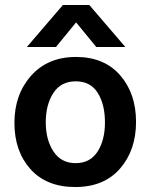

<svg xmlns="http://www.w3.org/2000/svg" viewBox="-20 -744 605 772"><path d="M205 -555H88L233 -724H339L484 -555H367L286 -654ZM284.5 -417Q225 -417 194.5 -370Q164 -323 164 -252.5Q164 -182 195 -135Q226 -88 284 -88Q342 -88 372 -134Q402 -180 402 -252Q402 -324 373 -370.5Q344 -417 284.5 -417ZM285.5 -515Q399 -515 463 -441.5Q527 -368 527 -254Q527 -140 462.5 -66Q398 8 282.5 8Q167 8 102.5 -64Q38 -136 38 -250Q38 -364 105 -439.5Q172 -515 285.5 -515Z"/></svg>

Font: Hind Mysuru SemiBold
Style: Regular
Weight: 600
Designer: Manushi Parikh, Hitesh Malaviya
Foundry: Indian Type Foundry
Version: Version 0.703;PS 1.0;hotconv 1.0.86;makeotf.lib2.5.63406